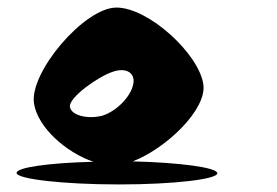

<svg xmlns="http://www.w3.org/2000/svg" viewBox="-20 -732 733 508"><path d="M24 -274C26 -258 149 -244 295 -244C441 -244 557 -258 555 -274C553 -289 455 -302 331 -305C418 -338 528 -442 518 -509C506 -590 373 -712 288 -712C203 -712 57 -540 70 -458C80 -395 154 -329 227 -304C109 -301 22 -289 24 -274ZM165 -449C161 -474 241 -530 278 -542C315 -555 340 -538 332 -507C325 -476 289 -438 251 -426C213 -416 169 -426 165 -449Z"/></svg>

Font: Ampere
Style: SCRevIta
Weight: 400
Version: Version 1